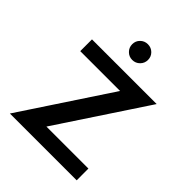

<svg xmlns="http://www.w3.org/2000/svg" viewBox="-258 -1100 1247 1247"><g transform="rotate(45 366.0 -476.0)"><path d="M50.2 0 517.3 -707.4 585 -609.7H86.8V-717.6H680.9L212.4 -8.6L124.3 -107.9H663.7L663.9 0ZM366 -807.8Q335.7 -807.8 314.7 -829Q293.6 -850.2 293.6 -880.4Q293.6 -910.7 314.7 -931.5Q335.7 -952.3 366.2 -952.3Q396.6 -952.3 417.7 -931.5Q438.7 -910.7 438.7 -880.4Q438.7 -850.2 417.5 -829Q396.3 -807.8 366 -807.8Z"/></g></svg>

Font: Russolo 10pt ExtraLight
Style: Regular
Weight: 200
Designer: Micah Stupak-Hahn
Version: Version 1.000